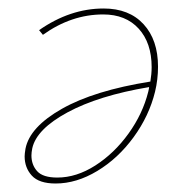

<svg xmlns="http://www.w3.org/2000/svg" viewBox="-20 -429 434 452"><path d="M352 -272Q352 -242 345 -213Q331 -156 294.5 -106Q258 -56 209 -26.5Q160 3 111 3Q72 3 55 -15.5Q38 -34 38 -61Q38 -67 40 -79Q50 -130 126 -173Q202 -216 334 -237Q337 -255 337 -271Q337 -328 306.5 -361.5Q276 -395 223 -395Q148 -395 81 -347L72 -358Q145 -409 224 -409Q284 -409 318 -372Q352 -335 352 -272ZM329 -213Q331 -221 331 -224Q212 -204 139 -164.5Q66 -125 56 -80Q54 -70 54 -63Q54 -41 67.5 -26Q81 -11 115 -11Q160 -11 204.5 -39.5Q249 -68 282.5 -114.5Q316 -161 329 -213Z"/></svg>

Font: Ysabeau Thin
Style: Italic
Weight: 200
Italic angle: -12°
Designer: Christian Thalmann (Catharsis Fonts)
Version: Version 0.003